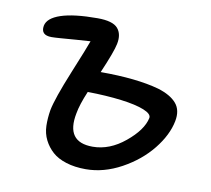

<svg xmlns="http://www.w3.org/2000/svg" viewBox="-64 -591 731 666"><g transform="rotate(10 301.5 -257.5)"><path d="M277.8 3.9Q239.3 3.9 209 -5.6Q178.7 -15.1 160.2 -31.7Q141.6 -48.3 130.1 -71Q118.7 -93.8 117.9 -120.6Q117.2 -147.5 122.1 -176.8Q130.4 -219.2 170.9 -318.1Q211.4 -417 217.8 -436Q198.2 -435.1 167.7 -432.6Q137.2 -430.2 114.7 -428.5Q92.3 -426.8 82 -426.8Q43 -426.8 48.8 -460.9Q54.2 -488.8 99.6 -503.9Q145 -519 228 -519Q281.7 -519 299.6 -498.5Q317.4 -478 310.1 -442.9Q304.7 -415 271 -336.9Q398.4 -336.9 477.1 -314.9Q522 -301.3 542.5 -277.3Q563 -253.4 555.2 -213.9Q545.4 -164.1 505.4 -114Q465.3 -64 403.3 -30Q341.3 3.9 277.8 3.9ZM212.9 -181.2Q192.4 -77.1 288.1 -77.1Q347.7 -77.1 401.6 -121.6Q455.6 -166 464.8 -209Q467.8 -223.6 438.7 -235.4Q409.7 -247.1 357.4 -253.7Q305.2 -260.3 238.8 -261.2Q218.3 -212.9 212.9 -181.2Z"/></g></svg>

Font: Shantell Sans Irregular
Style: Italic
Weight: 400
Italic angle: -11.31°
Designer: Stephen Nixon, Anya Danilova, Shantell Martin
Foundry: Arrow Type
Version: Version 1.006;[9816181b4]